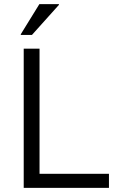

<svg xmlns="http://www.w3.org/2000/svg" viewBox="-20 -911 573 931"><path d="M95 0V-675H171.7V-68.3H508.3V0ZM80.8 -741.7V-745L170.8 -890.8H265.8V-887.5L135 -741.7Z"/></svg>

Font: Funnel Sans Light
Style: Regular
Weight: 300
Designer: NORD ID, Kristian Moeller
Foundry: Dicotype
Version: Version 1.000